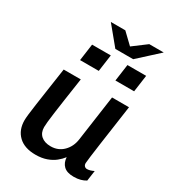

<svg xmlns="http://www.w3.org/2000/svg" viewBox="-213 -1012 1027 1138"><g transform="rotate(30 300.0 -442.5)"><path d="M211 10Q135 10 94 -29.5Q53 -69 53 -135Q53 -148 56 -175.5Q59 -203 65.5 -247.5Q72 -292 81.5 -357.5Q91 -423 104 -511H221Q208 -424 199 -362.5Q190 -301 184.5 -260Q179 -219 176.5 -195Q174 -171 174 -158Q174 -120 198 -99Q222 -78 264 -78Q315 -78 349.5 -112.5Q384 -147 391 -200L435 -511H551Q541 -438 530.5 -367Q520 -296 512 -237.5Q504 -179 499 -141.5Q494 -104 494 -96Q494 -83 501 -76Q508 -69 518 -69Q538 -69 564 -82L554 -11Q538 -1 518 4.5Q498 10 472 10Q426 10 403.5 -11.5Q381 -33 379 -70Q364 -50 341 -31.5Q318 -13 285.5 -1.5Q253 10 211 10ZM308 -770 205 -895H304L376 -826L468 -895H567L430 -770ZM160 -608 176 -723H304L288 -608ZM402 -608 418 -723H546L530 -608Z"/></g></svg>

Font: Chivo Mono Medium Medium
Style: Italic
Weight: 500
Italic angle: -8.05°
Monospace: yes
Version: Version 1.008